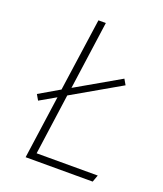

<svg xmlns="http://www.w3.org/2000/svg" viewBox="-128 -767 725 853"><g transform="rotate(20 234.5 -341.0)"><path d="M134 -33H423L411 0H94L136 -299L135 -298L60 -255L45 -281L141 -337L190 -682H225L180 -359L387 -478L402 -452L174 -321Z"/></g></svg>

Font: Fira Sans UltraLight
Style: Italic
Weight: 200
Italic angle: -8°
Designer: Carrois Corporate & Edenspiekermann AG
Foundry: Carrois Corporate GbR & Edenspiekermann AG
Version: Version 4.203;PS 004.203;hotconv 1.0.88;makeotf.lib2.5.64775